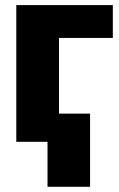

<svg xmlns="http://www.w3.org/2000/svg" viewBox="-20 -548 458 742"><path d="M416 -401.4H208V0H43V-528.3H416ZM328.1 173.8H163.6V-108.9H328.1Z"/></svg>

Font: Roboto
Style: Regular
Weight: 900
Designer: Google
Version: Version 2.001171; 2014